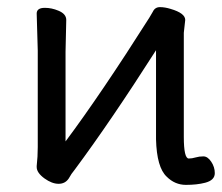

<svg xmlns="http://www.w3.org/2000/svg" viewBox="-20 -503 623 539"><path d="M496 -411V-119Q496 -58 510 -58Q519 -58 529 -61Q539 -64 551 -64Q563 -64 573 -49Q583 -34 583 -17Q583 3 556 10Q533 16 502 16Q471 16 448 -7Q420 -33 418 -112V-362Q291 -163 190 -27Q180 -15 173 -2Q163 13 144.5 13Q126 13 105 -2Q83 -18 83 -34V-36V-37Q86 -63 86 -90V-361L83 -465Q83 -481 106 -481Q125 -481 144 -473Q166 -464 166 -447L164 -358V-106Q264 -240 399 -453Q404 -461 409 -470Q415 -483 429 -483Q443 -483 459 -478Q500 -466 500 -447Q500 -446 496 -411Z"/></svg>

Font: Moon Stars Kai
Style: Bold
Weight: 700
Designer: GuiWonder
Version: Version 1.101